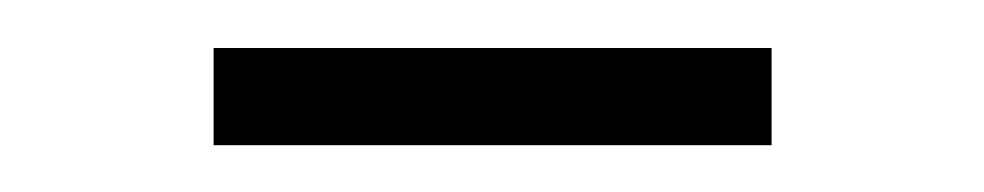

<svg xmlns="http://www.w3.org/2000/svg" viewBox="-20 -337 410 80"><path d="M69 -317H301.5V-276.5H69Z"/></svg>

Font: LatoLatin Light
Style: Regular
Weight: 300
Designer: Lukasz Dziedzic with Adam Twardoch and Botio Nikoltchev
Foundry: tyPoland Lukasz Dziedzic
Version: Version 2.015; 2015-08-06; http://www.latofonts.com/